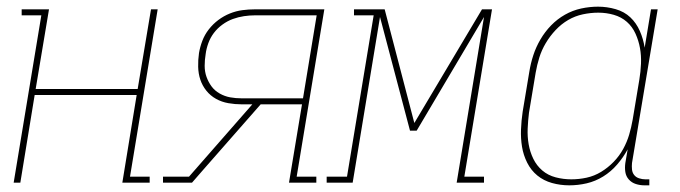

<svg xmlns="http://www.w3.org/2000/svg" viewBox="-20 -548 2040 576"><path d="M21 0 104 -502H45V-520H127L87 -281H393L433 -520H453L370 -18H429V0H347L390 -263H84L41 0Z M469 0V-18H547L737 -235H705Q685 -235 665 -238.5Q645 -242 628 -251.5Q611 -261 599 -276Q587 -291 581 -309Q575 -327 574.5 -347.5Q574 -368 577 -389Q580 -407 587 -425.5Q594 -444 606.5 -460Q619 -476 635 -488Q651 -500 669.5 -507.5Q688 -515 707 -517.5Q726 -520 745 -520H953L870 -18H929V0H847L886 -235H762L590 -39L556 0ZM889 -253 930 -502H745Q729 -502 712 -499.5Q695 -497 678.5 -491Q662 -485 647 -474Q632 -463 621.5 -449Q611 -435 605 -418.5Q599 -402 597 -386Q594 -368 594 -350.5Q594 -333 599.5 -317.5Q605 -302 614.5 -289Q624 -276 639 -267.5Q654 -259 670.5 -256Q687 -253 705 -253Z M960 0V-18H1021L1101 -502H1042V-520H1134L1223 -179L1426 -520H1456L1373 -18H1432V0H1350L1432 -497L1230 -156H1210L1120 -497L1038 0Z M1688 8Q1661 8 1636 1Q1611 -6 1592 -21.5Q1573 -37 1561.5 -60Q1550 -83 1546 -108Q1542 -133 1543 -159.5Q1544 -186 1548 -213L1568 -333Q1572 -358 1580 -382.5Q1588 -407 1601.5 -430Q1615 -453 1633.5 -472Q1652 -491 1675 -504Q1698 -517 1723.5 -522.5Q1749 -528 1774 -528Q1801 -528 1827 -520.5Q1853 -513 1871 -496Q1889 -479 1899.5 -455Q1910 -431 1914 -405L1933 -520H1953L1876 -59Q1875 -49 1876 -39.5Q1877 -30 1882.5 -23Q1888 -16 1897.5 -13Q1907 -10 1916 -10H1928V8H1913Q1900 8 1887.5 4Q1875 0 1866.5 -9.5Q1858 -19 1856 -32Q1854 -45 1856 -59L1863 -100Q1850 -76 1831.5 -54.5Q1813 -33 1789.5 -18.5Q1766 -4 1740 2Q1714 8 1688 8ZM1694 -10Q1717 -10 1740 -15Q1763 -20 1783.5 -32.5Q1804 -45 1821 -62.5Q1838 -80 1849.5 -101Q1861 -122 1867.5 -144Q1874 -166 1878 -189L1898 -309Q1902 -333 1903 -357Q1904 -381 1900 -403.5Q1896 -426 1886.5 -447Q1877 -468 1860.5 -482.5Q1844 -497 1821.5 -503.5Q1799 -510 1775 -510Q1752 -510 1728.5 -505Q1705 -500 1684.5 -488Q1664 -476 1647 -458Q1630 -440 1617.5 -419Q1605 -398 1598 -375.5Q1591 -353 1587 -330L1567 -210Q1564 -186 1563 -162Q1562 -138 1566 -115Q1570 -92 1580 -71.5Q1590 -51 1607 -36.5Q1624 -22 1647 -16Q1670 -10 1694 -10Z"/></svg>

Font: Iosevka Curly Slab Thin
Style: Italic
Weight: 100
Italic angle: -9°
Monospace: yes
Designer: Belleve Invis
Foundry: Belleve Invis
Version: Version 22.1.2; ttfautohint (v1.8.4)